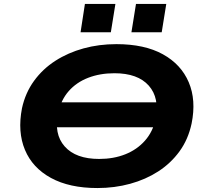

<svg xmlns="http://www.w3.org/2000/svg" viewBox="-20 -939 1045 970"><path d="M180 -296 199 -422H857L837 -296ZM472 11Q331 11 237.5 -40Q144 -91 106 -182Q68 -273 91 -392Q108 -470 152 -530.5Q196 -591 260 -632Q324 -673 402 -694.5Q480 -716 568 -716Q710 -716 802.5 -665Q895 -614 933.5 -523.5Q972 -433 948 -315Q931 -235 887 -174.5Q843 -114 779.5 -73Q716 -32 637.5 -10.5Q559 11 472 11ZM481 -136Q554 -136 613 -159.5Q672 -183 712 -228Q752 -273 766 -337Q787 -444 731.5 -506.5Q676 -569 558 -569Q485 -569 425.5 -546Q366 -523 327 -478.5Q288 -434 274 -369Q251 -262 307 -199Q363 -136 481 -136ZM644 -776 667 -919H820L797 -776ZM387 -776 409 -919H563L540 -776Z"/></svg>

Font: Nunito Sans 10pt Expanded ExtraBold
Style: Italic
Weight: 800
Width: 7
Italic angle: -9°
Designer: Vernon Adams
Foundry: Vernon Adams
Version: Version 3.101;gftools[0.9.27]